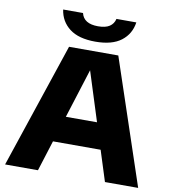

<svg xmlns="http://www.w3.org/2000/svg" viewBox="-99 -1034 1001 1119"><g transform="rotate(10 401.0 -474.0)"><path d="M598 0 540.5 -181H258.5L201.5 0H7L255 -740H546.5L794.5 0ZM307.5 -335H492L399.5 -626.5ZM183.5 -948H301Q315.5 -887 400 -887Q444.5 -887 468.2 -902.8Q492 -918.5 499 -948H616.5Q606.5 -878.5 552.8 -837.2Q499 -796 400 -796Q301.5 -796 247.5 -837.2Q193.5 -878.5 183.5 -948Z"/></g></svg>

Font: Encode Sans Semi Expanded ExBd
Style: Regular
Weight: 800
Width: 6
Designer: Multiple Designers
Foundry: Impallari Type
Version: Version 2.000